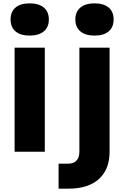

<svg xmlns="http://www.w3.org/2000/svg" viewBox="-20 -904 740 1144"><path d="M157 -692Q102 -692 72.5 -717Q43 -742 43 -788Q43 -834 72.5 -859Q102 -884 157 -884Q211 -884 241 -859Q271 -834 271 -788Q271 -742 241 -717Q211 -692 157 -692ZM543 -692Q489 -692 459 -717Q429 -742 429 -788Q429 -834 459 -859Q489 -884 543 -884Q598 -884 627.5 -859Q657 -834 657 -788Q657 -742 627.5 -717Q598 -692 543 -692ZM247 -620V0H67V-620ZM633 -620V-1Q633 105 569.5 162.5Q506 220 389 220H329V71H388Q419 71 436 52.5Q453 34 453 0V-620Z"/></svg>

Font: Martian Mono ExtraBold
Style: Regular
Weight: 800
Monospace: yes
Designer: Roman Shamin
Foundry: Evil Martians
Version: Version 1.000; ttfautohint (v1.8.4.7-5d5b)